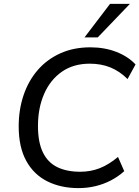

<svg xmlns="http://www.w3.org/2000/svg" viewBox="-20 -957 716 986"><path d="M383 9Q293 9 223.5 -25.5Q154 -60 115 -130.5Q76 -201 76 -308Q76 -394 101 -468Q126 -542 173.5 -597Q221 -652 289.5 -683Q358 -714 444 -714Q517 -714 577.5 -690.5Q638 -667 676 -626L635 -551Q595 -591 547.5 -610.5Q500 -630 441 -630Q357 -630 297.5 -588.5Q238 -547 206.5 -474.5Q175 -402 175 -310Q175 -226 200.5 -174Q226 -122 274.5 -98.5Q323 -75 392 -75Q445 -75 491.5 -93Q538 -111 586 -151L618 -78Q587 -50 549.5 -30.5Q512 -11 470 -1Q428 9 383 9ZM414 -765 545 -937H647L482 -765Z"/></svg>

Font: Nunito Sans 12pt Medium
Style: Italic
Weight: 500
Italic angle: -9°
Designer: Vernon Adams
Foundry: Vernon Adams
Version: Version 3.101;gftools[0.9.27]